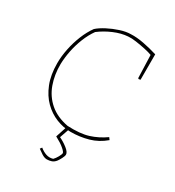

<svg xmlns="http://www.w3.org/2000/svg" viewBox="-201 -764 995 1091"><g transform="rotate(30 296.0 -218.5)"><path d="M314 6Q267 6 220.5 -12.5Q174 -31 136.5 -68Q99 -105 76.5 -161.5Q54 -218 54 -295Q54 -340 64 -389Q74 -438 92.5 -484Q111 -530 137 -566Q158 -585 192.5 -603Q227 -621 265.5 -633.5Q304 -646 335 -646Q372 -648 419 -639Q466 -630 511 -616V-449L499 -447L495 -451L490 -600Q472 -607 441.5 -613.5Q411 -620 380 -624.5Q349 -629 328 -627Q284 -624 237 -604Q190 -584 152 -555Q127 -520 109.5 -476Q92 -432 83 -386.5Q74 -341 73 -300Q72 -230 93.5 -170Q115 -110 162 -69.5Q209 -29 283 -15Q366 -11 419 -27.5Q472 -44 520 -78L530 -64Q484 -25 429 -9.5Q374 6 314 6ZM276 209Q260 209 242 197.5Q224 186 211 176L220 164Q239 180 261 187.5Q283 195 306 188Q317 177 327 159Q337 141 337 133Q337 125 316 107Q295 89 257 69L282 -7H302L278 62Q306 75 331.5 95Q357 115 357 131Q357 141 348 158Q339 175 333 183Q321 199 306 204Q291 209 276 209Z"/></g></svg>

Font: Labrada Thin
Style: Regular
Weight: 100
Designer: Mercedes Jáuregui
Foundry: Omnibus-Type Team
Version: Version 1.000; ttfautohint (v1.8.4.7-5d5b)